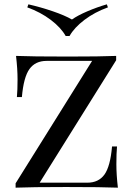

<svg xmlns="http://www.w3.org/2000/svg" viewBox="-20 -866 615 886"><path d="M516 -588 163 -23H383Q435 -23 462 -60.5Q489 -98 497 -190H520Q517 -159 517 -108Q517 -60 524 0Q453 -3 285 -3Q125 -3 52 0V-20L405 -585H195Q143 -585 116 -547.5Q89 -510 81 -418H58Q61 -450 61 -500Q61 -548 54 -608Q125 -605 293 -605Q446 -605 516 -608ZM478 -832Q417 -810 370 -774.5Q323 -739 301 -700H283Q261 -739 214 -774.5Q167 -810 106 -832L111 -846Q168 -833 223.5 -814Q279 -795 312 -776Q339 -795 383.5 -814Q428 -833 473 -846Z"/></svg>

Font: Playfair Display SC
Style: Regular
Weight: 400
Designer: Claus Eggers Sørensen
Foundry: Claus Eggers Sørensen
Version: Version 1.200; ttfautohint (v1.6)